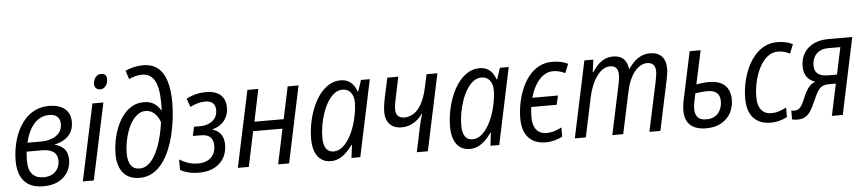

<svg xmlns="http://www.w3.org/2000/svg" viewBox="-44 -1049 6023 1337"><g transform="rotate(-5 2967.0 -380.5)"><path d="M212.4 9.8Q154.3 9.8 115.2 -12.7Q76.2 -35.2 56.4 -77.9Q36.6 -120.6 36.6 -182.1Q36.6 -233.4 46.6 -285.2Q56.6 -336.9 77.1 -383.5Q97.7 -430.2 129.2 -466.3Q160.6 -502.4 203.4 -523.4Q246.1 -544.4 300.3 -544.4Q347.7 -544.4 381.1 -530Q414.6 -515.6 432.4 -487.8Q450.2 -460 450.2 -419.4Q450.2 -379.4 434.1 -349.9Q418 -320.3 388.4 -301.3Q358.9 -282.2 319.3 -273.9L318.8 -271.5Q358.9 -262.2 383.5 -235.1Q408.2 -208 408.2 -157.7Q408.2 -116.2 387.7 -77.9Q367.2 -39.6 324 -14.9Q280.8 9.8 212.4 9.8ZM219.7 -52.7Q257.8 -52.7 283.2 -67.4Q308.6 -82 321.3 -106.2Q334 -130.4 334 -158.2Q334 -184.6 322.3 -202.9Q310.5 -221.2 286.4 -231Q262.2 -240.7 224.1 -240.7H119.1Q117.7 -228.5 116.2 -213.4Q114.7 -198.2 114.7 -182.1Q114.7 -112.8 142.8 -82.8Q170.9 -52.7 219.7 -52.7ZM129.4 -302.2H222.7Q263.7 -302.2 297.6 -314Q331.5 -325.7 352.1 -350.1Q372.6 -374.5 372.6 -412.6Q372.6 -443.4 354.2 -462.4Q335.9 -481.4 295.9 -481.4Q255.4 -481.4 222.7 -460.4Q189.9 -439.5 166.5 -399.4Q143.1 -359.4 129.4 -302.2Z M490.2 0 604 -535.2H680.7L566.9 0ZM667.5 -628.4Q648.9 -628.4 637.9 -638.9Q627 -649.4 627 -668.9Q627 -685.5 633.3 -700.4Q639.6 -715.3 651.9 -724.9Q664.1 -734.4 682.1 -734.4Q701.2 -734.4 710.9 -724.4Q720.7 -714.4 720.7 -695.3Q720.7 -666.5 705.3 -647.5Q689.9 -628.4 667.5 -628.4Z M887.2 9.8Q836.4 9.8 802.2 -12Q768.1 -33.7 750.7 -73.7Q733.4 -113.8 733.4 -167.5Q733.4 -210.9 741.9 -258.5Q750.5 -306.2 768.1 -351.3Q785.6 -396.5 812.7 -432.9Q839.8 -469.2 876.7 -491Q913.6 -512.7 960.9 -512.7Q991.7 -512.7 1014.2 -503.4Q1036.6 -494.1 1052.2 -478.5Q1067.9 -462.9 1077.6 -445.3H1080.1Q1081.1 -457.5 1081.3 -471.4Q1081.5 -485.4 1081.5 -496.1Q1081.5 -602.1 1053.2 -653.3Q1024.9 -704.6 965.8 -704.6Q942.9 -704.6 918.7 -698.5Q894.5 -692.4 873.5 -681.6L854 -741.7Q878.4 -753.9 911.4 -761.7Q944.3 -769.5 976.1 -769.5Q1040.5 -769.5 1080.6 -737.3Q1120.6 -705.1 1139.6 -643.6Q1158.7 -582 1158.7 -494.6Q1158.7 -444.8 1152.6 -388.7Q1146.5 -332.5 1133.3 -275.9Q1120.1 -219.2 1099.1 -168Q1078.1 -116.7 1048.1 -76.7Q1018.1 -36.6 978 -13.4Q938 9.8 887.2 9.8ZM893.1 -55.2Q922.9 -55.2 947.8 -73.2Q972.7 -91.3 992.7 -122.3Q1012.7 -153.3 1027.6 -192.9Q1042.5 -232.4 1052.7 -276.6Q1063 -320.8 1068.4 -364.3Q1060.1 -389.2 1045.7 -408.4Q1031.2 -427.7 1011.7 -439.2Q992.2 -450.7 967.3 -450.7Q938.5 -450.7 914.3 -433.6Q890.1 -416.5 871.1 -387.7Q852.1 -358.9 838.9 -322.5Q825.7 -286.1 818.6 -246.3Q811.5 -206.5 811.5 -168.5Q811.5 -114.7 831.3 -85Q851.1 -55.2 893.1 -55.2Z M1302.2 9.8Q1263.7 9.8 1229.2 1.5Q1194.8 -6.8 1171.4 -21V-93.8Q1196.3 -77.6 1229.5 -66.2Q1262.7 -54.7 1302.2 -54.7Q1340.8 -54.7 1367.9 -68.8Q1395 -83 1409.4 -108.6Q1423.8 -134.3 1423.8 -168Q1423.8 -206.1 1403.6 -227.3Q1383.3 -248.5 1336.4 -248.5H1280.8L1294.9 -312H1337.4Q1369.6 -312 1397.2 -323.2Q1424.8 -334.5 1441.7 -357.4Q1458.5 -380.4 1458.5 -414.1Q1458.5 -445.8 1440.7 -462.9Q1422.9 -480 1387.7 -480Q1360.4 -480 1335.4 -472.9Q1310.5 -465.8 1282.2 -452.1L1260.3 -511.2Q1293.9 -528.3 1327.1 -536.6Q1360.4 -544.9 1400.4 -544.9Q1443.4 -544.9 1473.4 -531Q1503.4 -517.1 1519 -490.5Q1534.7 -463.9 1534.7 -425.8Q1534.7 -390.1 1521.2 -361.1Q1507.8 -332 1482.7 -312.3Q1457.5 -292.5 1422.4 -283.2L1421.9 -280.3Q1458.5 -270.5 1479 -241.9Q1499.5 -213.4 1499.5 -168.5Q1499.5 -117.7 1476.8 -77.4Q1454.1 -37.1 1410.2 -13.7Q1366.2 9.8 1302.2 9.8Z M1573.7 0 1687.5 -535.2H1763.7L1716.8 -310.1H1921.4L1968.8 -535.2H2044.9L1932.1 0H1855.5L1907.2 -245.1H1702.1L1650.4 0Z M2224.1 9.8Q2185.5 9.8 2157.5 -9.3Q2129.4 -28.3 2114.5 -65.7Q2099.6 -103 2099.6 -156.2Q2099.6 -208.5 2109.9 -262.9Q2120.1 -317.4 2139.9 -367.7Q2159.7 -418 2189 -458Q2218.3 -498 2255.9 -521.5Q2293.5 -544.9 2339.4 -544.9Q2368.7 -544.9 2390.9 -533.7Q2413.1 -522.5 2428 -502.4Q2442.9 -482.4 2451.2 -457H2455.1L2481.4 -535.2H2543L2429.7 0H2368.2L2379.4 -90.8H2376.5Q2356.4 -62.5 2333 -39.6Q2309.6 -16.6 2282.5 -3.4Q2255.4 9.8 2224.1 9.8ZM2248.5 -55.7Q2284.7 -55.7 2315.2 -83Q2345.7 -110.4 2369.1 -155.3Q2392.6 -200.2 2406.2 -252.4Q2416 -291 2420.7 -322.8Q2425.3 -354.5 2425.3 -382.3Q2425.3 -426.8 2404.3 -452.9Q2383.3 -479 2346.7 -479Q2316.4 -479 2290.3 -459.5Q2264.2 -439.9 2243.7 -406.7Q2223.1 -373.5 2208.5 -332Q2193.8 -290.5 2186 -245.6Q2178.2 -200.7 2178.2 -158.2Q2178.2 -106.9 2196.3 -81.3Q2214.4 -55.7 2248.5 -55.7Z M2824.7 0 2860.8 -170.4Q2865.7 -195.3 2872.6 -220Q2879.4 -244.6 2885.3 -264.6H2882.8Q2866.7 -240.7 2844 -221.9Q2821.3 -203.1 2793.9 -192.4Q2766.6 -181.6 2735.4 -181.6Q2699.2 -181.6 2674.3 -195.6Q2649.4 -209.5 2636.2 -235.6Q2623 -261.7 2623 -298.8Q2623 -320.3 2626.7 -345.7Q2630.4 -371.1 2635.7 -397.9L2665.5 -535.2H2742.2L2712.4 -393.6Q2706.5 -367.7 2703.4 -348.4Q2700.2 -329.1 2700.2 -309.6Q2700.2 -278.3 2716.1 -263.4Q2731.9 -248.5 2760.3 -248.5Q2794.4 -248.5 2825.2 -267.8Q2856 -287.1 2880.4 -330.6Q2904.8 -374 2920.4 -446.3L2939.9 -535.2H3015.6L2901.9 0Z M3195.3 9.8Q3156.7 9.8 3128.7 -9.3Q3100.6 -28.3 3085.7 -65.7Q3070.8 -103 3070.8 -156.2Q3070.8 -208.5 3081.1 -262.9Q3091.3 -317.4 3111.1 -367.7Q3130.9 -418 3160.2 -458Q3189.5 -498 3227.1 -521.5Q3264.6 -544.9 3310.5 -544.9Q3339.8 -544.9 3362.1 -533.7Q3384.3 -522.5 3399.2 -502.4Q3414.1 -482.4 3422.4 -457H3426.3L3452.6 -535.2H3514.2L3400.9 0H3339.4L3350.6 -90.8H3347.7Q3327.6 -62.5 3304.2 -39.6Q3280.8 -16.6 3253.7 -3.4Q3226.6 9.8 3195.3 9.8ZM3219.7 -55.7Q3255.9 -55.7 3286.4 -83Q3316.9 -110.4 3340.3 -155.3Q3363.8 -200.2 3377.4 -252.4Q3387.2 -291 3391.8 -322.8Q3396.5 -354.5 3396.5 -382.3Q3396.5 -426.8 3375.5 -452.9Q3354.5 -479 3317.9 -479Q3287.6 -479 3261.5 -459.5Q3235.4 -439.9 3214.8 -406.7Q3194.3 -373.5 3179.7 -332Q3165 -290.5 3157.2 -245.6Q3149.4 -200.7 3149.4 -158.2Q3149.4 -106.9 3167.5 -81.3Q3185.5 -55.7 3219.7 -55.7Z M3724.6 9.8Q3674.8 9.8 3638.7 -10.3Q3602.5 -30.3 3582.8 -70.3Q3563 -110.4 3563 -169.9Q3563 -218.8 3572.5 -271Q3582 -323.2 3601.8 -372.1Q3621.6 -420.9 3651.9 -460Q3682.1 -499 3723.9 -522Q3765.6 -544.9 3818.8 -544.9Q3849.1 -544.9 3877.4 -539.1Q3905.8 -533.2 3928.2 -521.5L3902.3 -458.5Q3886.2 -467.3 3864 -473.4Q3841.8 -479.5 3818.8 -479.5Q3781.2 -479.5 3750 -457Q3718.8 -434.6 3695.8 -395.8Q3672.9 -356.9 3659.2 -307.6H3838.4L3823.7 -244.1H3646Q3643.6 -226.6 3642.3 -208.7Q3641.1 -190.9 3641.1 -172.9Q3641.1 -136.2 3651.6 -109.9Q3662.1 -83.5 3683.6 -69.1Q3705.1 -54.7 3736.8 -54.7Q3766.1 -54.7 3791.3 -62.7Q3816.4 -70.8 3842.8 -84V-19.5Q3819.8 -6.8 3788.1 1.5Q3756.3 9.8 3724.6 9.8Z M3929.2 0 4043 -535.2H4105.5L4093.8 -448.2H4097.7Q4113.8 -474.1 4135 -496.1Q4156.2 -518.1 4183.3 -531.5Q4210.4 -544.9 4243.7 -544.9Q4291 -544.9 4316.7 -520Q4342.3 -495.1 4348.1 -449.2H4350.6Q4367.7 -475.1 4390.1 -497.1Q4412.6 -519 4440.7 -532Q4468.8 -544.9 4502 -544.9Q4553.7 -544.9 4582.8 -515.6Q4611.8 -486.3 4611.8 -429.2Q4611.8 -410.6 4609.1 -391.1Q4606.4 -371.6 4602.1 -352.1L4527.3 0H4450.7L4525.4 -350.1Q4529.3 -370.1 4531.7 -386.7Q4534.2 -403.3 4534.2 -416Q4534.2 -445.8 4519.5 -462.2Q4504.9 -478.5 4475.6 -478.5Q4452.1 -478.5 4429.9 -465.8Q4407.7 -453.1 4388.7 -429.7Q4369.6 -406.2 4354.7 -372.8Q4339.8 -339.4 4331.1 -298.3L4267.6 0H4191.4L4266.6 -354Q4270.5 -373 4272.2 -388.4Q4273.9 -403.8 4273.9 -414.6Q4273.9 -444.8 4260.5 -461.7Q4247.1 -478.5 4217.8 -478.5Q4191.9 -478.5 4168.2 -463.9Q4144.5 -449.2 4124.3 -421.4Q4104 -393.6 4088.1 -354Q4072.3 -314.5 4062 -264.2L4006.3 0Z M4847.2 9.8Q4800.3 9.8 4767.1 -5.1Q4733.9 -20 4716.6 -49.8Q4699.2 -79.6 4699.2 -125Q4699.2 -144.5 4702.1 -167.5Q4705.1 -190.4 4710 -211.4L4778.8 -535.2H4855.5L4805.2 -300.8Q4823.2 -304.2 4845.7 -306.9Q4868.2 -309.6 4892.6 -309.6Q4944.8 -309.6 4977.8 -292.7Q5010.7 -275.9 5026.4 -245.4Q5042 -214.8 5042 -173.3Q5042 -121.6 5019 -80.1Q4996.1 -38.6 4952.6 -14.4Q4909.2 9.8 4847.2 9.8ZM4854.5 -52.2Q4882.3 -52.2 4903.1 -61.5Q4923.8 -70.8 4937.5 -87.2Q4951.2 -103.5 4958 -124.3Q4964.8 -145 4964.8 -168Q4964.8 -193.4 4956.1 -210.9Q4947.3 -228.5 4927.7 -237.8Q4908.2 -247.1 4877 -247.1Q4855 -247.1 4833 -244.9Q4811 -242.7 4792.5 -239.3Q4782.7 -195.3 4778.8 -170.7Q4774.9 -146 4774.9 -130.4Q4774.9 -97.2 4792.2 -74.7Q4809.6 -52.2 4854.5 -52.2Z M5297.4 9.8Q5247.1 9.8 5210.7 -10.7Q5174.3 -31.2 5154.8 -71.3Q5135.3 -111.3 5135.3 -170.9Q5135.3 -223.1 5145.8 -276.4Q5156.2 -329.6 5177 -377.7Q5197.8 -425.8 5228.5 -463.6Q5259.3 -501.5 5299.8 -523.2Q5340.3 -544.9 5390.6 -544.9Q5420.9 -544.9 5448.7 -539.1Q5476.6 -533.2 5499.5 -521.5L5473.6 -457.5Q5457 -466.8 5435.3 -472.9Q5413.6 -479 5390.6 -479Q5348.6 -479 5315.9 -451.9Q5283.2 -424.8 5260.3 -380.1Q5237.3 -335.4 5225.3 -282Q5213.4 -228.5 5213.4 -175.3Q5213.4 -136.2 5224.6 -109.6Q5235.8 -83 5257.3 -69.3Q5278.8 -55.7 5309.6 -55.7Q5336.4 -55.7 5362.1 -64Q5387.7 -72.3 5413.6 -85.4V-19Q5391.1 -6.8 5361.3 1.5Q5331.5 9.8 5297.4 9.8Z M5484.9 4.9Q5472.7 4.9 5463.1 3.2Q5453.6 1.5 5447.8 0V-62Q5452.1 -60.5 5458.3 -59.8Q5464.4 -59.1 5471.2 -59.1Q5486.3 -59.1 5497.8 -66.2Q5509.3 -73.2 5520 -89.4Q5530.8 -105.5 5542 -133.8Q5554.7 -165.5 5567.4 -188.2Q5580.1 -210.9 5595.7 -225.6Q5611.3 -240.2 5632.3 -247.1Q5605.5 -255.9 5587.9 -271.7Q5570.3 -287.6 5561.8 -310.3Q5553.2 -333 5553.2 -361.8Q5553.2 -399.9 5566.4 -431.9Q5579.6 -463.9 5605 -487.1Q5630.4 -510.3 5667 -522.7Q5703.6 -535.2 5750 -535.2H5915.5L5802.2 0H5726.1L5773.4 -221.7H5725.1Q5696.3 -221.7 5677.7 -211.9Q5659.2 -202.1 5645 -179.2Q5630.9 -156.2 5613.8 -115.7Q5596.7 -75.2 5579.8 -48.3Q5563 -21.5 5540.8 -8.3Q5518.6 4.9 5484.9 4.9ZM5721.7 -283.7H5786.6L5826.7 -472.2H5742.2Q5705.6 -472.2 5680.4 -457.8Q5655.3 -443.4 5642.3 -418.2Q5629.4 -393.1 5629.4 -360.8Q5629.4 -320.3 5654.1 -302Q5678.7 -283.7 5721.7 -283.7Z"/></g></svg>

Font: Open Sans SemiCondensed
Style: Italic
Weight: 400
Width: 4
Italic angle: -12°
Designer: Monotype Design Team
Foundry: Monotype Imaging Inc.
Version: Version 3.000